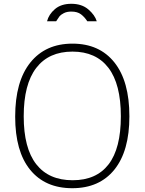

<svg xmlns="http://www.w3.org/2000/svg" viewBox="-20 -982 762 1012"><path d="M60 -367Q60 -553 140 -652.5Q220 -752 362 -752Q504 -752 583 -653Q662 -554 662 -369Q662 -186 583 -88Q504 10 361 10Q218 10 139 -87Q60 -184 60 -367ZM617 -369Q617 -539 551.5 -624.5Q486 -710 362 -710Q237 -710 171 -624Q105 -538 105 -369Q105 -201 171 -116.5Q237 -32 363 -32Q488 -32 552.5 -116Q617 -200 617 -369ZM440 -870Q426 -892 407 -906.5Q388 -921 356 -921Q332 -921 316 -912.5Q300 -904 294 -896.5Q288 -889 276 -870H228Q237 -906 269.5 -934Q302 -962 356 -962Q411 -962 445.5 -932.5Q480 -903 490 -870Z"/></svg>

Font: Morrison Thin
Style: Regular
Weight: 100
Designer: Pablo Impallari, Rodrigo Fuenzalida (Modified by Dan O. Williams)
Version: Version 0.03;June 6, 2019;FontCreator 11.5.0.2425 64-bit; tt